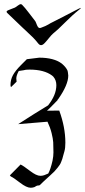

<svg xmlns="http://www.w3.org/2000/svg" viewBox="-20 -728 408 920"><path d="M368.2 -690.4Q368.2 -688.5 359.4 -681.6Q326.2 -655.3 292 -620.6Q257.8 -585.9 233.4 -566.4Q225.6 -559.6 214.4 -545.4Q203.1 -531.2 193.8 -521.5Q184.6 -511.7 176.8 -511.7Q169.9 -511.7 164.1 -518.6Q149.4 -537.1 138.2 -548.3Q127 -559.6 110.4 -574.7Q93.8 -589.8 85.9 -597.7Q21.5 -660.2 14.6 -666Q11.7 -668.9 11.7 -671.9Q11.7 -675.8 18.6 -678.7Q25.4 -681.6 35.6 -685.5Q45.9 -689.5 50.8 -691.4Q53.7 -692.4 64 -700.2Q74.2 -708 79.1 -708Q83 -708 85.9 -705.1Q98.6 -692.4 118.7 -666Q138.7 -639.6 146.5 -629.9Q150.4 -626 153.8 -616.2Q157.2 -606.4 161.1 -600.1Q165 -593.8 170.9 -593.8Q173.8 -593.8 175.8 -594.7Q200.2 -603.5 211.9 -610.8Q223.6 -618.2 230.5 -621.1Q246.1 -628.9 280.3 -646.5Q314.5 -664.1 339.4 -677.2Q364.3 -690.4 368.2 -690.4ZM263.9 -198.2Q293.2 -118.4 293.2 -44.4Q293.2 -18.8 288.8 -3.4Q286.6 3.2 283.3 16Q280 28.8 278.6 33.2Q277.1 37.6 273.4 47.1Q269.8 56.6 266.1 61.8Q262.5 66.9 255.9 75.7Q249.3 84.5 240.8 93.3Q232.4 102.1 220 113Q211.2 121.1 203.1 128.4Q195.1 135.7 190.3 140.1Q185.5 144.5 181.5 148.6Q177.5 152.6 175.3 154.8Q173.1 157 171.3 158.4Q169.4 159.9 168.3 160.3Q167.2 160.6 166.5 160.6H162.1Q157 160.6 144.5 168.7Q135.7 171.6 127 171.6Q107.2 171.6 76 147.5Q44.9 123.3 31.7 117.4L27.3 112.3L78.6 60.3Q91.8 66.2 122.9 90.3Q154.1 114.5 173.8 114.5Q182.6 114.5 191.4 111.6Q200.2 108.6 211.2 103.5Q222.2 83.7 231.7 42Q236.1 20 236.1 2.4Q236.1 -29.1 235 -46.3Q233.9 -63.5 227.3 -90.2Q220.7 -116.9 207.5 -144.8L66.9 -133.1Q113.8 -163.1 143.8 -182.1L210.4 -223.1Q250 -272.9 250 -319.8Q250 -344 235.4 -360.8L229.5 -366Q191.4 -394.5 121.1 -394.5Q109.4 -394.5 104.6 -393.8Q99.9 -393.1 91.8 -391.2Q83.7 -389.4 69.8 -387.9Q58.1 -366 58.1 -352.1Q58.1 -346.2 58.8 -344L59.6 -336.7L33.2 -311L31 -314L30.3 -320.6Q30.3 -346.2 42 -367.8Q53.7 -389.4 80.8 -416.5L106.4 -442.1L108.6 -444.3L168 -451.7Q238.3 -451.7 276.4 -423.1L286.6 -413.6Q290.3 -409.9 292.8 -406.6Q295.4 -403.3 297.2 -400.8Q299.1 -398.2 300.9 -394.9Q302.7 -391.6 303.5 -389.8Q304.2 -387.9 304.9 -383.9Q305.7 -379.9 305.7 -378.4Q305.7 -377 306.4 -372.2Q307.1 -367.4 307.1 -366Q307.1 -322 259.5 -253.9L253.7 -247.3L254.4 -248Q255.9 -248.8 257.3 -249.5L258.8 -251Q252.2 -243.7 221.4 -212.9L205.3 -197.5Z"/></svg>

Font: Isabella
Style: Medium
Weight: 500
Designer: John Stracke
Version: Version 001.202